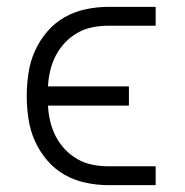

<svg xmlns="http://www.w3.org/2000/svg" viewBox="-20 -540 540 560"><path d="M434 0H296Q263 0 230 -7Q197 -14 168 -30.5Q139 -47 117 -73Q95 -99 81.5 -129.5Q68 -160 63 -193.5Q58 -227 58 -260Q58 -293 63 -326.5Q68 -360 81.5 -390.5Q95 -421 117 -447Q139 -473 168 -489.5Q197 -506 230 -513Q263 -520 296 -520H434V-465H296Q273 -465 250 -460.5Q227 -456 206.5 -444.5Q186 -433 169.5 -415.5Q153 -398 142.5 -377.5Q132 -357 126.5 -334Q121 -311 120 -288H356V-232H120Q121 -209 126.5 -186Q132 -163 142.5 -142.5Q153 -122 169.5 -104.5Q186 -87 206.5 -75.5Q227 -64 250 -59.5Q273 -55 296 -55H434Z"/></svg>

Font: Iosevka Light
Style: Regular
Weight: 300
Monospace: yes
Designer: Belleve Invis
Foundry: Belleve Invis
Version: Version 32.5.0; ttfautohint (v1.8.4)